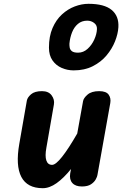

<svg xmlns="http://www.w3.org/2000/svg" viewBox="-20 -979 642 1008"><path d="M204.5 9Q123 9 92 -50.2Q61 -109.5 81.5 -225L121 -451Q124 -467.5 143 -484Q162 -500.5 200.5 -500.5Q235 -500.5 251.2 -478.2Q267.5 -456 263 -430.5L223.5 -203.5Q215.5 -160 223.2 -136.8Q231 -113.5 253.5 -113.5Q272.5 -113.5 306 -155.8Q339.5 -198 385.5 -278L416 -447.5Q418.5 -464 439.5 -482.2Q460.5 -500.5 500.5 -500.5Q537.5 -500.5 550.5 -482Q563.5 -463.5 559 -438L491.5 -60Q490.5 -52 482.8 -37.5Q475 -23 457.8 -11.5Q440.5 0 410 0Q376 0 359.8 -18.2Q343.5 -36.5 348.5 -68.5L353 -92Q314.5 -44 277.2 -17.5Q240 9 204.5 9ZM367 -609.5Q333.5 -609.5 303.8 -622.5Q274 -635.5 255.5 -662Q237 -688.5 237 -729Q237 -788.5 255.8 -831.8Q274.5 -875 305.2 -903.2Q336 -931.5 372.5 -945.2Q409 -959 444.5 -959Q527.5 -959 566.2 -926.8Q605 -894.5 601.5 -836Q599.5 -801.5 584 -762.2Q568.5 -723 539.5 -688.2Q510.5 -653.5 467.2 -631.5Q424 -609.5 367 -609.5ZM390 -702.5Q417.5 -702.5 439.5 -722.2Q461.5 -742 474.8 -771Q488 -800 489 -826.5Q490 -846.5 474.2 -858.5Q458.5 -870.5 438 -870.5Q409 -870.5 389 -853.5Q369 -836.5 358.2 -809Q347.5 -781.5 344.5 -750.5Q344 -741 345.8 -729.8Q347.5 -718.5 357.2 -710.5Q367 -702.5 390 -702.5Z"/></svg>

Font: Edu VIC WA NT Hand
Style: Regular
Weight: 400
Designer: Tina and Corey Anderson, Eben Sorkin, Mirko Velimirovic
Foundry: Google for Education
Version: Version 1.000